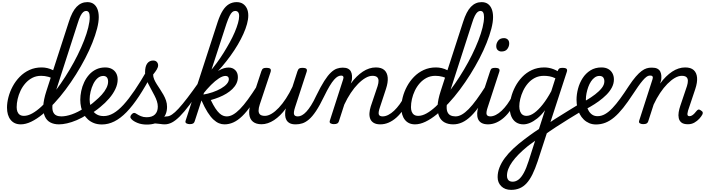

<svg xmlns="http://www.w3.org/2000/svg" viewBox="-20 -1154 6666 1808"><path d="M175 17Q114 17 80 -25.5Q46 -68 46 -141Q46 -187 59.5 -239Q73 -291 99.5 -340.5Q126 -390 165.5 -430.5Q205 -471 257 -495Q309 -519 372 -519Q400 -519 427 -512.5Q454 -506 479.5 -493Q505 -480 527 -460L508 -392Q468 -422 434.5 -431Q401 -440 367 -440Q321 -440 284.5 -421Q248 -402 220 -370.5Q192 -339 173.5 -300Q155 -261 146 -221Q137 -181 137 -145Q137 -121 144 -102.5Q151 -84 166 -73.5Q181 -63 206 -63Q242 -63 283.5 -86Q325 -109 370 -150.5Q415 -192 461 -247Q507 -302 551.5 -366.5Q596 -431 637 -500Q678 -569 712 -638Q746 -707 771.5 -772.5Q797 -838 811 -894.5Q825 -951 825 -993Q825 -1021 817 -1036Q809 -1051 790 -1051Q777 -1051 764 -1040.5Q751 -1030 738 -1004.5Q725 -979 711 -933L499 -275Q479 -211 474.5 -168.5Q470 -126 479.5 -102Q489 -78 509 -68Q529 -58 557 -58Q572 -58 576 -46.5Q580 -35 576 -20.5Q572 -6 561 5.5Q550 17 535 17Q488 17 454 -1Q420 -19 402.5 -57.5Q385 -96 387.5 -155Q390 -214 417 -297L628 -948Q659 -1046 701.5 -1090Q744 -1134 802 -1134Q838 -1134 861.5 -1117Q885 -1100 897.5 -1068.5Q910 -1037 910 -993Q910 -946 894 -884Q878 -822 849.5 -750.5Q821 -679 782 -604Q743 -529 696 -454Q649 -379 597 -309.5Q545 -240 490 -181Q435 -122 380.5 -77.5Q326 -33 274 -8Q222 17 175 17Z M535 17Q516 17 510 5.5Q504 -6 508.5 -20.5Q513 -35 525.5 -46.5Q538 -58 557 -58Q602 -58 657.5 -77.5Q713 -97 773 -136Q784 -143 794 -138Q804 -133 810 -121Q816 -109 815 -96.5Q814 -84 804 -77Q751 -43 702.5 -22.5Q654 -2 611.5 7.5Q569 17 535 17Z M773 -128Q801 -144 827 -163Q853 -182 876 -203Q910 -231 938 -262Q966 -293 982 -325Q998 -357 998 -385Q998 -411 986.5 -425Q975 -439 951 -439Q937 -439 930.5 -451Q924 -463 925.5 -479Q927 -495 938 -507Q949 -519 970 -519Q1007 -519 1033.5 -504.5Q1060 -490 1074 -464.5Q1088 -439 1088 -405Q1088 -361 1066.5 -315.5Q1045 -270 1008 -227Q971 -184 924 -146Q897 -123 866.5 -102.5Q836 -82 804 -64Z M940 18Q898 18 865.5 5.5Q833 -7 808.5 -29Q784 -51 767.5 -80.5Q751 -110 743.5 -144.5Q736 -179 736 -214Q736 -254 745 -297Q754 -340 772.5 -379.5Q791 -419 819 -450.5Q847 -482 885 -500.5Q923 -519 972 -519Q981 -519 983 -507Q985 -495 981.5 -479Q978 -463 970.5 -451Q963 -439 954 -439Q923 -439 899 -418Q875 -397 858.5 -363Q842 -329 833 -290.5Q824 -252 824 -218Q824 -188 831.5 -159.5Q839 -131 855 -109Q871 -87 896 -74Q921 -61 957 -61Q1002 -61 1048 -87.5Q1094 -114 1143 -167.5Q1192 -221 1248 -303.5Q1304 -386 1369 -499Q1375 -510 1389 -506.5Q1403 -503 1413.5 -492.5Q1424 -482 1418 -470Q1351 -342 1290 -249.5Q1229 -157 1171.5 -98Q1114 -39 1056.5 -10.5Q999 18 940 18Z M1531 17Q1512 17 1490.5 13.5Q1469 10 1444 8.5Q1419 7 1386 13L1412 -14Q1443 -28 1470.5 -37.5Q1498 -47 1519 -52.5Q1540 -58 1553 -58Q1562 -58 1564.5 -46.5Q1567 -35 1563.5 -20.5Q1560 -6 1551.5 5.5Q1543 17 1531 17ZM1363 19Q1313 19 1275 3.5Q1237 -12 1219 -31Q1207 -43 1207.5 -54Q1208 -65 1221 -79Q1233 -91 1243 -91Q1253 -91 1267 -81Q1283 -70 1307 -60Q1331 -50 1360 -50Q1413 -50 1439.5 -76.5Q1466 -103 1466 -150Q1466 -175 1457.5 -201Q1449 -227 1435 -254Q1421 -281 1406 -308.5Q1391 -336 1377 -363.5Q1363 -391 1354.5 -418.5Q1346 -446 1346 -472Q1346 -529 1366.5 -556.5Q1387 -584 1422 -584Q1445 -584 1457 -570.5Q1469 -557 1469 -539Q1469 -521 1456.5 -500Q1444 -479 1422 -452Q1422 -430 1431.5 -407.5Q1441 -385 1456 -361.5Q1471 -338 1487.5 -313Q1504 -288 1519 -261.5Q1534 -235 1543.5 -207Q1553 -179 1553 -148Q1553 -70 1501 -25.5Q1449 19 1363 19Z M1530 17Q1511 17 1505 5.5Q1499 -6 1503.5 -20.5Q1508 -35 1520.5 -46.5Q1533 -58 1552 -58Q1573 -58 1599.5 -75.5Q1626 -93 1661.5 -131.5Q1697 -170 1744.5 -232Q1792 -294 1854 -382Q1866 -398 1878.5 -393.5Q1891 -389 1896 -374Q1901 -359 1888 -341Q1818 -237 1766 -168Q1714 -99 1673.5 -58.5Q1633 -18 1599 -0.5Q1565 17 1530 17Z M1766 15Q1750 15 1736 8Q1722 1 1728 -18L2030 -948Q2052 -1014 2078 -1055Q2104 -1096 2136.5 -1115Q2169 -1134 2208 -1134Q2243 -1134 2267 -1118.5Q2291 -1103 2304.5 -1075Q2318 -1047 2318 -1008Q2318 -972 2306 -928Q2294 -884 2272 -835Q2250 -786 2219.5 -734Q2189 -682 2151 -629.5Q2113 -577 2070 -526.5Q2027 -476 1979.5 -430.5Q1932 -385 1881 -347L1883 -403Q1917 -434 1951.5 -474Q1986 -514 2020.5 -560.5Q2055 -607 2086 -657Q2117 -707 2144 -756Q2171 -805 2190.5 -851Q2210 -897 2221 -936Q2232 -975 2232 -1003Q2232 -1018 2228 -1029Q2224 -1040 2215.5 -1045.5Q2207 -1051 2195 -1051Q2180 -1051 2167.5 -1040.5Q2155 -1030 2142 -1004Q2129 -978 2113 -932L1813 -11Q1809 2 1799 8.5Q1789 15 1766 15ZM2093 17Q2067 17 2041.5 6.5Q2016 -4 1989.5 -28.5Q1963 -53 1935 -97Q1907 -141 1877 -209H1868L1886 -262Q1937 -270 1982 -285.5Q2027 -301 2061.5 -321Q2096 -341 2115.5 -363.5Q2135 -386 2135 -409Q2135 -423 2127 -431Q2119 -439 2103 -439Q2077 -439 2042 -416.5Q2007 -394 1967.5 -354.5Q1928 -315 1887 -263L1881 -315Q1915 -376 1957.5 -421.5Q2000 -467 2045 -492.5Q2090 -518 2133 -518Q2171 -518 2195.5 -493.5Q2220 -469 2220 -428Q2220 -396 2206.5 -368Q2193 -340 2168.5 -316Q2144 -292 2112 -272.5Q2080 -253 2042.5 -238Q2005 -223 1965 -212Q1988 -164 2008 -134Q2028 -104 2046 -87.5Q2064 -71 2081 -64.5Q2098 -58 2115 -58Q2131 -58 2136.5 -46.5Q2142 -35 2138.5 -20.5Q2135 -6 2123.5 5.5Q2112 17 2093 17Z M2094 17Q2080 17 2073.5 5.5Q2067 -6 2069.5 -20.5Q2072 -35 2083.5 -46.5Q2095 -58 2116 -58Q2144 -58 2174.5 -75Q2205 -92 2239.5 -127Q2274 -162 2314.5 -217.5Q2355 -273 2404 -350Q2413 -363 2425.5 -361.5Q2438 -360 2445.5 -350.5Q2453 -341 2447 -328Q2394 -233 2348.5 -167Q2303 -101 2261 -60.5Q2219 -20 2178 -1.5Q2137 17 2094 17Z M2443 16Q2392 16 2362.5 -7.5Q2333 -31 2327.5 -75.5Q2322 -120 2342 -182L2441 -483Q2448 -503 2457.5 -509Q2467 -515 2486 -515Q2518 -515 2526 -505.5Q2534 -496 2528 -476L2426 -170Q2415 -137 2415 -112.5Q2415 -88 2429 -75.5Q2443 -63 2475 -63Q2504 -63 2537.5 -83Q2571 -103 2605.5 -139.5Q2640 -176 2673 -226.5Q2706 -277 2734 -337L2781 -483Q2788 -503 2797.5 -509Q2807 -515 2826 -515Q2857 -515 2865.5 -505.5Q2874 -496 2867 -476L2759 -145Q2743 -96 2749 -77Q2755 -58 2784 -58Q2798 -58 2804.5 -46.5Q2811 -35 2809 -20.5Q2807 -6 2795.5 5.5Q2784 17 2763 17Q2728 17 2707.5 5.5Q2687 -6 2677 -24.5Q2667 -43 2665.5 -65.5Q2664 -88 2667 -111L2672 -133Q2646 -97 2618 -69.5Q2590 -42 2561 -23Q2532 -4 2502 6Q2472 16 2443 16Z M2766 17Q2754 17 2750.5 5.5Q2747 -6 2751 -20.5Q2755 -35 2764.5 -46.5Q2774 -58 2786 -58Q2803 -58 2823 -68.5Q2843 -79 2864.5 -102Q2886 -125 2909.5 -162Q2933 -199 2958 -253Q3000 -339 3033.5 -391.5Q3067 -444 3096.5 -471.5Q3126 -499 3153 -508Q3180 -517 3206 -517Q3217 -517 3220 -505.5Q3223 -494 3220 -479.5Q3217 -465 3209.5 -453.5Q3202 -442 3191 -442Q3177 -442 3161 -433.5Q3145 -425 3126 -403.5Q3107 -382 3084 -344Q3061 -306 3033 -248Q2991 -161 2956 -108.5Q2921 -56 2889 -29Q2857 -2 2827 7.5Q2797 17 2766 17Z M3561 17Q3522 17 3498.5 2.5Q3475 -12 3466 -36Q3457 -60 3459 -89.5Q3461 -119 3471 -151L3536 -344Q3545 -373 3544.5 -394.5Q3544 -416 3530.5 -428Q3517 -440 3487 -440Q3456 -440 3421.5 -420Q3387 -400 3351.5 -364Q3316 -328 3283 -278.5Q3250 -229 3222 -169L3171 -11Q3167 2 3156.5 8.5Q3146 15 3123 15Q3107 15 3093.5 8Q3080 1 3086 -18L3211 -406Q3217 -423 3212.5 -432.5Q3208 -442 3193 -442Q3179 -442 3173.5 -453.5Q3168 -465 3170 -479.5Q3172 -494 3181.5 -505.5Q3191 -517 3208 -517Q3239 -517 3257.5 -507Q3276 -497 3284.5 -480Q3293 -463 3294.5 -442Q3296 -421 3293 -399L3283 -367Q3310 -404 3338.5 -432Q3367 -460 3396.5 -479.5Q3426 -499 3457 -509Q3488 -519 3519 -519Q3572 -519 3599.5 -494Q3627 -469 3631 -423.5Q3635 -378 3614 -315L3558 -145Q3541 -96 3547 -77Q3553 -58 3583 -58Q3597 -58 3603 -46.5Q3609 -35 3607 -20.5Q3605 -6 3593.5 5.5Q3582 17 3561 17Z M3561 17Q3547 17 3540.5 5.5Q3534 -6 3536.5 -20.5Q3539 -35 3550.5 -46.5Q3562 -58 3583 -58Q3609 -58 3636.5 -72Q3664 -86 3691 -111.5Q3718 -137 3743.5 -172Q3769 -207 3791 -250Q3798 -264 3811 -263.5Q3824 -263 3833 -253Q3842 -243 3837 -229Q3810 -170 3779 -124Q3748 -78 3713 -47Q3678 -16 3640 0.5Q3602 17 3561 17Z M3888 17Q3827 17 3793 -25.5Q3759 -68 3759 -141Q3759 -187 3772.5 -239Q3786 -291 3812.5 -340.5Q3839 -390 3878.5 -430.5Q3918 -471 3970 -495Q4022 -519 4085 -519Q4113 -519 4140 -512.5Q4167 -506 4192.5 -493Q4218 -480 4240 -460L4221 -392Q4181 -422 4147.5 -431Q4114 -440 4080 -440Q4034 -440 3997.5 -421Q3961 -402 3933 -370.5Q3905 -339 3886.5 -300Q3868 -261 3859 -221Q3850 -181 3850 -145Q3850 -121 3857 -102.5Q3864 -84 3879 -73.5Q3894 -63 3919 -63Q3955 -63 3996.5 -86Q4038 -109 4083 -150.5Q4128 -192 4174 -247Q4220 -302 4264.5 -366.5Q4309 -431 4350 -500Q4391 -569 4425 -638Q4459 -707 4484.5 -772.5Q4510 -838 4524 -894.5Q4538 -951 4538 -993Q4538 -1021 4530 -1036Q4522 -1051 4503 -1051Q4490 -1051 4477 -1040.5Q4464 -1030 4451 -1004.5Q4438 -979 4424 -933L4212 -275Q4192 -211 4187.5 -168.5Q4183 -126 4192.5 -102Q4202 -78 4222 -68Q4242 -58 4270 -58Q4285 -58 4289 -46.5Q4293 -35 4289 -20.5Q4285 -6 4274 5.5Q4263 17 4248 17Q4201 17 4167 -1Q4133 -19 4115.5 -57.5Q4098 -96 4100.5 -155Q4103 -214 4130 -297L4341 -948Q4372 -1046 4414.5 -1090Q4457 -1134 4515 -1134Q4551 -1134 4574.5 -1117Q4598 -1100 4610.5 -1068.5Q4623 -1037 4623 -993Q4623 -946 4607 -884Q4591 -822 4562.5 -750.5Q4534 -679 4495 -604Q4456 -529 4409 -454Q4362 -379 4310 -309.5Q4258 -240 4203 -181Q4148 -122 4093.5 -77.5Q4039 -33 3987 -8Q3935 17 3888 17Z M4248 17Q4234 17 4227.5 5.5Q4221 -6 4223.5 -20.5Q4226 -35 4237.5 -46.5Q4249 -58 4270 -58Q4298 -58 4328.5 -75Q4359 -92 4393.5 -127Q4428 -162 4468.5 -217.5Q4509 -273 4558 -350Q4567 -363 4579.5 -361.5Q4592 -360 4599.5 -350.5Q4607 -341 4601 -328Q4548 -233 4502.5 -167Q4457 -101 4415 -60.5Q4373 -20 4332 -1.5Q4291 17 4248 17Z M4577 17Q4537 17 4513.5 3Q4490 -11 4481 -35Q4472 -59 4473.5 -89Q4475 -119 4486 -151L4595 -483Q4601 -503 4610.5 -509Q4620 -515 4640 -515Q4671 -515 4679.5 -505.5Q4688 -496 4681 -476L4573 -145Q4556 -95 4562.5 -76.5Q4569 -58 4598 -58Q4612 -58 4618.5 -46.5Q4625 -35 4623 -20.5Q4621 -6 4609.5 5.5Q4598 17 4577 17ZM4702 -669Q4682 -669 4667.5 -682Q4653 -695 4653 -720Q4653 -747 4671 -771Q4689 -795 4726 -795Q4746 -795 4760.5 -782.5Q4775 -770 4775 -744Q4775 -717 4757.5 -693Q4740 -669 4702 -669Z M4574 17Q4560 17 4553.5 5.5Q4547 -6 4549.5 -20.5Q4552 -35 4563.5 -46.5Q4575 -58 4596 -58Q4622 -58 4649.5 -72Q4677 -86 4704 -111.5Q4731 -137 4756.5 -172Q4782 -207 4804 -250Q4811 -264 4824 -263.5Q4837 -263 4846 -253Q4855 -243 4850 -229Q4823 -170 4792 -124Q4761 -78 4726 -47Q4691 -16 4653 0.5Q4615 17 4574 17Z M4793 634Q4735 634 4700.5 600Q4666 566 4666 514Q4666 468 4683.5 423Q4701 378 4734 333.5Q4767 289 4814.5 244.5Q4862 200 4922 155Q4945 138 4966.5 122Q4988 106 5010 91Q5032 76 5055 61L5112 -116Q5076 -68 5039.5 -39Q5003 -10 4970 3.5Q4937 17 4909 17Q4869 17 4840 -2Q4811 -21 4795.5 -56.5Q4780 -92 4780 -141Q4780 -186 4793 -237.5Q4806 -289 4832 -338.5Q4858 -388 4897 -429Q4936 -470 4988.5 -494.5Q5041 -519 5106 -519Q5127 -519 5148.5 -515Q5170 -511 5191 -503Q5212 -495 5231 -484L5233 -489Q5239 -505 5248 -510Q5257 -515 5276 -515Q5307 -515 5315.5 -505.5Q5324 -496 5317 -476L5043 365Q5019 437 4993.5 488.5Q4968 540 4938.5 572Q4909 604 4873 619Q4837 634 4793 634ZM4807 557Q4837 557 4863 537Q4889 517 4912.5 474Q4936 431 4958 362L5019 171Q5007 180 4995 189Q4983 198 4971.5 206Q4960 214 4949 223Q4901 262 4864.5 299Q4828 336 4803.5 370.5Q4779 405 4766.5 437.5Q4754 470 4754 501Q4754 519 4760.5 532Q4767 545 4779 551Q4791 557 4807 557ZM4938 -63Q4972 -63 5010.5 -90.5Q5049 -118 5090 -169.5Q5131 -221 5171 -295L5210 -417Q5180 -431 5153.5 -435.5Q5127 -440 5102 -440Q5054 -440 5016.5 -420.5Q4979 -401 4951.5 -369Q4924 -337 4906 -298.5Q4888 -260 4879 -222Q4870 -184 4870 -153Q4870 -125 4878 -104.5Q4886 -84 4901 -73.5Q4916 -63 4938 -63Z M5454 -106Q5396 -71 5335 -33.5Q5274 4 5214.5 43Q5155 82 5101 121Q5095 125 5090 116.5Q5085 108 5082 94Q5079 80 5081.5 65.5Q5084 51 5094 44Q5145 6 5202.5 -31Q5260 -68 5320.5 -104.5Q5381 -141 5440 -178Q5447 -183 5453.5 -174.5Q5460 -166 5462.5 -151.5Q5465 -137 5463.5 -124Q5462 -111 5454 -106Z M5429 -169Q5464 -188 5505 -212Q5546 -236 5584 -265Q5622 -294 5646.5 -325Q5671 -356 5671 -388Q5671 -411 5660 -425Q5649 -439 5624 -439Q5610 -439 5603.5 -451Q5597 -463 5598.5 -479Q5600 -495 5611 -507Q5622 -519 5643 -519Q5682 -519 5708 -504Q5734 -489 5747.5 -463.5Q5761 -438 5761 -406Q5761 -367 5742 -330.5Q5723 -294 5690.5 -261.5Q5658 -229 5618.5 -200.5Q5579 -172 5537 -148Q5495 -124 5457 -104Z M5592 18Q5557 18 5528 5.5Q5499 -7 5476.5 -29Q5454 -51 5439 -80Q5424 -109 5416.5 -143.5Q5409 -178 5409 -214Q5409 -265 5423 -318.5Q5437 -372 5466 -417.5Q5495 -463 5539.5 -491Q5584 -519 5644 -519Q5655 -519 5659.5 -507Q5664 -495 5661 -479Q5658 -463 5648.5 -451Q5639 -439 5624 -439Q5601 -439 5581 -425Q5561 -411 5545.5 -387.5Q5530 -364 5519.5 -335Q5509 -306 5503 -275.5Q5497 -245 5497 -217Q5497 -187 5504 -159Q5511 -131 5524.5 -108.5Q5538 -86 5558.5 -73Q5579 -60 5607 -60Q5643 -60 5677.5 -79.5Q5712 -99 5747 -136Q5782 -173 5820 -225Q5858 -277 5900 -342Q5937 -398 5967 -432.5Q5997 -467 6022 -485.5Q6047 -504 6069 -510.5Q6091 -517 6112 -517Q6125 -517 6130 -505.5Q6135 -494 6132.5 -479.5Q6130 -465 6121 -453.5Q6112 -442 6096 -442Q6083 -442 6067 -430Q6051 -418 6031.5 -395Q6012 -372 5989 -339.5Q5966 -307 5940 -267Q5891 -192 5848 -138Q5805 -84 5764 -49.5Q5723 -15 5681 1.5Q5639 18 5592 18Z M6036 15Q6020 15 6006.5 8Q5993 1 5999 -18L6124 -406Q6130 -423 6125.5 -432.5Q6121 -442 6106 -442Q6092 -442 6086.5 -453.5Q6081 -465 6083 -479.5Q6085 -494 6094.5 -505.5Q6104 -517 6121 -517Q6152 -517 6170.5 -507Q6189 -497 6197.5 -480Q6206 -463 6207.5 -442Q6209 -421 6206 -399L6196 -367Q6223 -404 6251.5 -432Q6280 -460 6309.5 -479.5Q6339 -499 6370 -509Q6401 -519 6432 -519Q6485 -519 6512.5 -494Q6540 -469 6544 -423.5Q6548 -378 6527 -315L6459 -112Q6455 -97 6453.5 -85Q6452 -73 6456.5 -66.5Q6461 -60 6472 -60Q6485 -60 6496.5 -67Q6508 -74 6519 -85.5Q6530 -97 6540 -110Q6547 -119 6556 -122Q6565 -125 6579 -115Q6596 -105 6597.5 -94.5Q6599 -84 6593 -74Q6584 -57 6565 -36Q6546 -15 6519 0.5Q6492 16 6458 16Q6417 16 6397 0Q6377 -16 6371.5 -42Q6366 -68 6371 -98Q6376 -128 6386 -157L6449 -344Q6458 -373 6457.5 -394.5Q6457 -416 6443.5 -428Q6430 -440 6400 -440Q6369 -440 6334.5 -420Q6300 -400 6264.5 -364Q6229 -328 6196 -278.5Q6163 -229 6135 -169L6084 -11Q6080 2 6069.5 8.5Q6059 15 6036 15Z"/></svg>

Font: Playwrite CU
Style: Regular
Weight: 400
Designer: Veronika Burian, José Scaglione
Foundry: TypeTogether
Version: Version 1.002